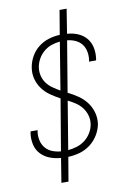

<svg xmlns="http://www.w3.org/2000/svg" viewBox="-102 -902 704 1069"><g transform="rotate(-10 250.0 -368.0)"><path d="M156 107 178 -30Q146 -32 116 -43.5Q86 -55 65 -77.5Q44 -100 37 -131.5Q30 -163 35 -197Q36 -199 36 -201Q36 -203 37 -205H77Q76 -204 76 -202Q76 -200 75 -198Q71 -173 76.5 -148Q82 -123 97.5 -104.5Q113 -86 136 -77Q159 -68 184 -66L233 -357Q205 -372 179 -390Q153 -408 134.5 -433Q116 -458 107.5 -489.5Q99 -521 105 -555Q110 -586 126.5 -615.5Q143 -645 169.5 -665.5Q196 -686 227.5 -695.5Q259 -705 290 -706L313 -843H353L331 -705Q363 -703 391.5 -691Q420 -679 439 -656.5Q458 -634 464.5 -603Q471 -572 466 -539Q466 -537 465.5 -535Q465 -533 464 -531H424Q425 -532 425 -534Q425 -536 426 -537Q430 -562 425.5 -586.5Q421 -611 407 -629Q393 -647 371 -657Q349 -667 325 -669L277 -381Q306 -367 333 -348.5Q360 -330 379.5 -305Q399 -280 408.5 -247.5Q418 -215 413 -180Q407 -148 389 -118.5Q371 -89 343.5 -68.5Q316 -48 283.5 -39Q251 -30 219 -29L196 107ZM240 -400 284 -669Q260 -667 236.5 -659Q213 -651 193 -634.5Q173 -618 160.5 -595.5Q148 -573 144 -549Q140 -524 146 -500Q152 -476 166 -457.5Q180 -439 199.5 -425.5Q219 -412 240 -400ZM225 -66Q249 -68 274 -75.5Q299 -83 320 -99Q341 -115 355 -138Q369 -161 373 -186Q377 -212 370 -236.5Q363 -261 348 -280.5Q333 -300 312.5 -313.5Q292 -327 270 -338Z"/></g></svg>

Font: Iosevka SS04 Extralight
Style: Italic
Weight: 200
Italic angle: -9°
Monospace: yes
Designer: Belleve Invis
Foundry: Belleve Invis
Version: Version 19.0.0; ttfautohint (v1.8.4)